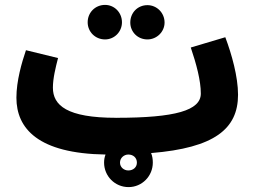

<svg xmlns="http://www.w3.org/2000/svg" viewBox="-20 -610 1043 784"><path d="M409 -449C447 -449 478 -480 478 -519C478 -559 447 -590 409 -590C369 -590 338 -559 338 -519C338 -480 369 -449 409 -449ZM582 -449C620 -449 652 -480 652 -518C652 -558 620 -589 582 -589C542 -589 512 -558 512 -518C512 -480 542 -449 582 -449ZM505 154C560 154 604 109 604 54C604 40 602 27 597 15C856 -6 952 -84 952 -223C952 -297 926 -389 900 -458L759 -416C782 -348 800 -281 800 -228C800 -159 696 -129 455 -129L454 -128V-129C253 -129 196 -180 196 -252C196 -290 207 -334 217 -373L86 -405C69 -355 47 -280 47 -211C47 -85 136 17 411 21C407 31 405 42 405 54C405 109 449 154 505 154ZM504 86C486 86 470 73 470 54C470 35 486 21 504 21C524 21 539 34 539 54C539 73 524 86 504 86Z"/></svg>

Font: Noto Sans Arabic UI SmCn XBd
Style: Regular
Weight: 800
Width: 4
Designer: Monotype Design Team, Nadine Chahine and Nizar Qandah
Foundry: Monotype Imaging Inc.
Version: Version 2.010